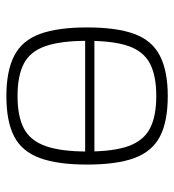

<svg xmlns="http://www.w3.org/2000/svg" viewBox="8 -542 546 602"><g transform="rotate(90 281.0 -241.0)"><path d="M83 -235V-264H479V-235ZM281 -494Q361 -494 408 -469.5Q455 -445 475.5 -389.5Q496 -334 496 -241Q496 -149 475.5 -93Q455 -37 408 -12.5Q361 12 281 12Q203 12 155 -12.5Q107 -37 86.5 -93Q66 -149 66 -241Q66 -334 86.5 -389.5Q107 -445 155 -469.5Q203 -494 281 -494ZM281 -458Q217 -458 179 -438Q141 -418 124.5 -371Q108 -324 108 -241Q108 -159 124.5 -111Q141 -63 179 -43Q217 -23 281 -23Q345 -23 383 -43Q421 -63 438 -111Q455 -159 455 -241Q455 -324 438 -371Q421 -418 383 -438Q345 -458 281 -458Z"/></g></svg>

Font: Exo 2 ExtraLight
Style: Regular
Weight: 250
Designer: Natanael Gama
Foundry: Natanael Gama
Version: Version 2.010